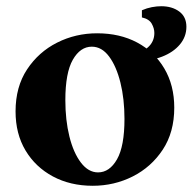

<svg xmlns="http://www.w3.org/2000/svg" viewBox="-20 -582 619 617"><path d="M292 -475Q365 -475 420.5 -445.5Q476 -416 508 -362Q540 -308 540 -236Q540 -157 503 -101Q466 -45 406.5 -15Q347 15 278 15Q206 15 150 -15Q94 -45 62 -98.5Q30 -152 30 -224Q30 -303 67 -359Q104 -415 163.5 -445Q223 -475 292 -475ZM295 -28Q332 -28 356 -70Q380 -112 380 -200Q380 -264 367 -316.5Q354 -369 330.5 -400.5Q307 -432 275 -432Q238 -432 214 -390Q190 -348 190 -260Q190 -196 203 -143.5Q216 -91 240 -59.5Q264 -28 295 -28ZM420 -386 387 -411Q434 -411 455 -429.5Q476 -448 476 -476Q476 -491 467.5 -506Q459 -521 436 -526V-549Q452 -556 468 -559Q484 -562 498 -562Q533 -562 556 -545Q579 -528 579 -496Q579 -464 558 -439Q537 -414 501 -400Q465 -386 420 -386Z"/></svg>

Font: Bona Nova SC
Style: Bold
Weight: 700
Designer: Mateusz Machalski
Foundry: Capitalics
Version: Version 4.001; ttfautohint (v1.8.4.7-5d5b)